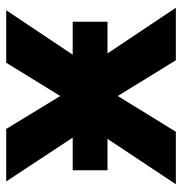

<svg xmlns="http://www.w3.org/2000/svg" viewBox="-4 -582 586 618"><g transform="rotate(-90 289.0 -273.0)"><path d="M50 -332H155L14 -546H183L289 -372L396 -546H565L422 -332H528V-220H426L573 0H404L289 -187L174 0H5L151 -220H50Z"/></g></svg>

Font: Noto IKEA Arabic
Style: Bold
Weight: 700
Designer: Monotype Design Team
Foundry: Monotype Imaging Inc.
Version: Version 1.200